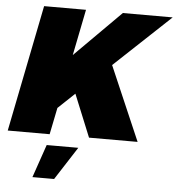

<svg xmlns="http://www.w3.org/2000/svg" viewBox="-66 -758 974 1059"><g transform="rotate(5 421.0 -228.5)"><path d="M847 -701 537 -410 714 0H445L349 -235L257 -148L227 0H-5L135 -701H367L316 -446L571 -701ZM216 61H391L273 244H153Z"/></g></svg>

Font: Gontserrat Black
Style: Italic
Weight: 900
Italic angle: -11.3°
Designer: Julieta Ulanovsky
Foundry: Julieta Ulanovsky
Version: Version 6.001